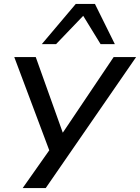

<svg xmlns="http://www.w3.org/2000/svg" viewBox="-20 -783 717 983"><path d="M96 180 241 -26 247 26 53 -491H163L307 -88H291L562 -491H677L214 180ZM194 -557 368 -763H466L568 -557H495L406 -702L267 -557Z"/></svg>

Font: Nunito Sans 10pt Expanded Medium
Style: Italic
Weight: 500
Width: 7
Italic angle: -9°
Designer: Vernon Adams
Foundry: Vernon Adams
Version: Version 3.101;gftools[0.9.27]